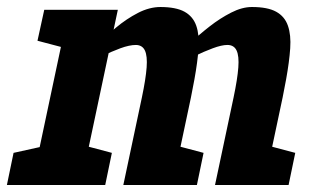

<svg xmlns="http://www.w3.org/2000/svg" viewBox="-58 -528 902 548"><path d="M177.3 -336.7 169 -340Q169 -340 182.7 -357Q196.3 -374 219.7 -399Q243 -424 272.8 -449Q302.7 -474 335.5 -491Q368.3 -508 400.3 -508L330.3 -399.7Q311.3 -399.7 285.5 -390.2Q259.7 -380.7 234.8 -368.2Q210 -355.7 193.7 -346.2Q177.3 -336.7 177.3 -336.7ZM347 -250Q358 -302.3 360.5 -335.3Q363 -368.3 355.5 -384Q348 -399.7 329.3 -399.7L399.3 -508Q444.3 -508 468.7 -494.5Q493 -481 502.2 -454.5Q511.3 -428 508.7 -390Q506 -352 497 -302L487 -250ZM438 -336.7 432 -350Q432 -350 446.7 -366Q461.3 -382 485.7 -405.5Q510 -429 540.2 -452.5Q570.3 -476 601.7 -492Q633 -508 661 -508L591 -399.7Q574.7 -399.7 549.2 -390.2Q523.7 -380.7 498.2 -368.2Q472.7 -355.7 455.3 -346.2Q438 -336.7 438 -336.7ZM32.3 0 138.3 -500H278.3L172.3 0ZM294 0 347 -250H487L434 0ZM555.7 0 608.7 -250H748.7L695.7 0ZM608.7 -250Q619.7 -302.3 622.2 -335.3Q624.7 -368.3 617.2 -384Q609.7 -399.7 591 -399.7L661 -508Q706 -508 730.3 -494.5Q754.7 -481 763.8 -454.5Q773 -428 770.3 -390Q767.7 -352 758.7 -302L748.7 -250ZM-38.3 0 -19.3 -91.7 86.3 -115 41.7 0ZM162.3 0 161 -118.3 261.3 -91.7 242.3 0ZM685.7 0 684.3 -118.3 784.7 -91.7 765.7 0ZM125 -391.7 49 -411.7 68.3 -500H148.3ZM424 0 422.7 -118.3 523 -91.7 504 0Z"/></svg>

Font: Epunda Slab Light
Style: Italic
Weight: 300
Italic angle: -12°
Designer: Simon Atzbach
Foundry: typofactur
Version: Version 1.102